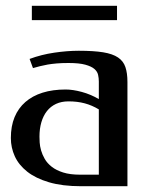

<svg xmlns="http://www.w3.org/2000/svg" viewBox="-20 -645 510 665"><path d="M217.3 -426.8Q193.8 -426.8 176.5 -425.3Q159.2 -423.8 145 -421.4Q130.9 -418.9 118.7 -415.8Q106.4 -412.6 94.2 -409.2L82.5 -440.9Q123.5 -456.1 168.2 -462.6Q212.9 -469.2 252.9 -469.2Q304.2 -469.2 337.2 -463.9Q370.1 -458.5 388.7 -446Q407.2 -433.6 414.3 -412.8Q421.4 -392.1 421.4 -360.8V0H261.2Q195.8 0 149.7 -13.7Q103.5 -27.3 74.2 -50.5Q44.9 -73.7 31.2 -103.8Q17.6 -133.8 17.6 -167Q17.6 -208 30.5 -239.3Q43.5 -270.5 67.9 -291.7Q92.3 -313 127.4 -324Q162.6 -335 207.5 -335Q231.9 -335 262.9 -326.7Q293.9 -318.4 322.3 -301.8V-362.8Q322.3 -374 319.8 -385.5Q317.4 -397 307.1 -406Q296.9 -415 275.6 -420.9Q254.4 -426.8 217.3 -426.8ZM322.3 -40V-266.1Q298.8 -280.3 273.4 -287.1Q248 -293.9 217.3 -293.9Q192.9 -293.9 174.1 -285.2Q155.3 -276.4 142.6 -260.3Q129.9 -244.1 123.3 -221.7Q116.7 -199.2 116.7 -171.9Q116.7 -164.1 117.4 -151.4Q118.2 -138.7 122.3 -124Q126.5 -109.4 135 -94.5Q143.6 -79.6 159.2 -67.4Q174.8 -55.2 198.7 -47.6Q222.7 -40 257.3 -40ZM90.3 -625H385.3V-575.2H90.3Z"/></svg>

Font: Federov2
Style: Regular
Weight: 400
Designer: Olexa M. Volochay | Cyreal.org
Foundry: Olexa M. Volochay | Cyreal.org
Version: Version 1.000